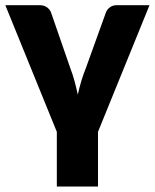

<svg xmlns="http://www.w3.org/2000/svg" viewBox="-23 -538 583 723"><path d="M346 -41.5V164.5H191V-41.5L-3 -518.5H126Q142.5 -518.5 153.5 -510.8Q164.5 -503 169 -491.5L241 -283.5Q251 -257.5 257.8 -232.2Q264.5 -207 270 -181.5Q275.5 -207 283 -232.2Q290.5 -257.5 301 -283.5L376 -491.5Q380.5 -503 391.2 -510.8Q402 -518.5 417 -518.5H540Z"/></svg>

Font: Lato Black
Style: Regular
Weight: 900
Designer: Lukasz Dziedzic
Foundry: tyPoland Lukasz Dziedzic
Version: Version 2.007; 2014-02-27